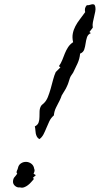

<svg xmlns="http://www.w3.org/2000/svg" viewBox="-20 -892 461 886"><path d="M419.9 -860.4Q421.9 -849.6 419.4 -837.9Q417 -826.2 414.1 -814Q411.1 -801.8 408.7 -789.6Q406.2 -777.3 408.2 -764.6L392.6 -744.1L399.4 -739.3Q385.7 -733.4 381.3 -719.7Q377 -706.1 375 -691.4Q373 -676.8 368.7 -663.6Q364.3 -650.4 349.6 -644.5Q347.7 -621.1 337.9 -599.6Q328.1 -578.1 317.4 -556.6Q313.5 -550.8 309.1 -544.4Q304.7 -538.1 302.7 -532.2Q298.8 -521.5 296.4 -512.7Q293.9 -503.9 289.1 -494.1Q284.2 -482.4 277.3 -472.2Q270.5 -461.9 264.6 -451.2Q262.7 -446.3 260.7 -440.4Q258.8 -434.6 255.9 -429.7Q247.1 -412.1 238.8 -396Q230.5 -379.9 228.5 -359.4Q214.8 -347.7 207.5 -332Q200.2 -316.4 193.8 -300.8Q187.5 -285.2 180.7 -272Q173.8 -258.8 162.1 -250Q154.3 -253.9 150.4 -261.2Q146.5 -268.6 145 -276.4Q143.6 -284.2 143.1 -293Q142.6 -301.8 140.6 -308.6Q154.3 -315.4 158.2 -327.1Q162.1 -338.9 162.1 -352.1Q162.1 -365.2 162.6 -378.4Q163.1 -391.6 168.9 -402.3Q171.9 -407.2 174.8 -409.2Q177.7 -411.1 181.6 -415Q193.4 -425.8 200.7 -443.8Q208 -461.9 213.9 -482.9Q219.7 -503.9 225.1 -524.4Q230.5 -544.9 237.3 -559.6L258.8 -581.1L252 -586.9Q261.7 -600.6 267.6 -615.7Q273.4 -630.9 279.3 -645.5Q285.2 -660.2 293.9 -673.8Q302.7 -687.5 317.4 -697.3Q312.5 -718.8 315.9 -736.8Q319.3 -754.9 328.1 -771.5Q336.9 -788.1 349.1 -803.7Q361.3 -819.3 373 -835.9Q368.2 -855.5 380.9 -868.2Q386.7 -867.2 392.6 -869.1Q398.4 -871.1 404.3 -872.1Q410.2 -873 414.1 -871.1Q418 -869.1 419.9 -860.4ZM131.8 -71.3 136.7 -66.4Q130.9 -59.6 124 -51.8Q117.2 -43.9 108.9 -37.6Q100.6 -31.2 91.3 -27.8Q82 -24.4 72.3 -27.3Q59.6 -25.4 49.3 -34.2Q39.1 -43 40 -55.7Q41 -68.4 47.4 -75.2Q53.7 -82 59.6 -90.8L56.6 -94.7Q56.6 -102.5 58.6 -105.5Q60.5 -108.4 62.5 -115.2Q65.4 -130.9 76.7 -138.2Q87.9 -145.5 101.1 -145Q114.3 -144.5 125 -136.2Q135.7 -127.9 137.7 -113.3Q140.6 -108.4 139.2 -102.1Q137.7 -95.7 134.8 -90.8Q137.7 -87.9 145.5 -84Z"/></svg>

Font: Homemade Apple
Style: Regular
Weight: 400
Designer: Font Diner, Inc
Foundry: Font Diner, Inc
Version: Version 1.000